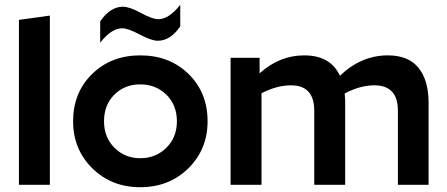

<svg xmlns="http://www.w3.org/2000/svg" viewBox="-20 -771 1864 801"><path d="M59 -688 188 -706V0H59Z M565 10Q686 10 766 -69Q846 -148 846 -265Q846 -385 766.5 -462.5Q687 -540 565 -540Q444 -540 364.5 -462.5Q285 -385 285 -265Q285 -148 365 -69Q445 10 565 10ZM565 -111Q501 -111 457.5 -154.5Q414 -198 414 -265Q414 -333 457 -376Q500 -419 565 -419Q630 -419 674 -376Q718 -333 718 -265Q718 -198 674 -154.5Q630 -111 565 -111ZM638 -601Q612 -601 563 -627Q514 -653 490 -653Q445 -653 398 -593V-682Q440 -743 493 -743Q520 -743 568 -717Q616 -691 640 -691Q685 -691 732 -751V-661Q691 -601 638 -601Z M1194 -415Q1135 -415 1071 -382V0H942V-530H1063V-465Q1146 -540 1249 -540Q1359 -540 1398 -455Q1487 -540 1598 -540Q1684 -540 1726 -488Q1768 -436 1768 -342V0H1640V-309Q1640 -415 1542 -415Q1482 -415 1418 -381Q1420 -359 1420 -344V0H1291V-309Q1291 -415 1194 -415Z"/></svg>

Font: Roundo SemiBold
Style: Regular
Weight: 600
Designer: Namrata Goyal (Gurmukhi), Shiva Nallaperumal (Latin)
Foundry: Indian Type Foundry
Version: Version 1.000;PS 1.0;hotconv 1.0.88;makeotf.lib2.5.647800